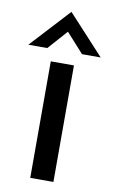

<svg xmlns="http://www.w3.org/2000/svg" viewBox="-120 -755 471 800"><g transform="rotate(10 116.0 -355.5)"><path d="M67 -493H165V0H67ZM116 -711 269 -545H190L116 -627L43 -545H-37Z"/></g></svg>

Font: Hanken Grotesk Medium
Style: Regular
Weight: 500
Designer: Alfredo Marco Pradil
Foundry: Hanken Design Co.
Version: Version 3.014